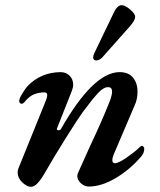

<svg xmlns="http://www.w3.org/2000/svg" viewBox="-20 -705 615 740"><path d="M48 -40Q48 -49 51 -56L157 -318Q162 -331 162 -338Q162 -349 151 -349Q132 -349 112.5 -342Q93 -335 73 -310Q68 -305 63 -305Q60 -305 57 -308Q54 -311 54 -316Q54 -325 65 -343Q76 -361 86 -373Q137 -426 213 -427Q235 -427 248.5 -413Q262 -399 262 -379Q262 -368 257 -355L200 -211L199 -208Q199 -203 206 -203Q212 -203 215 -208Q340 -427 441 -427Q475 -427 492.5 -406Q510 -385 510 -352Q510 -322 499 -299L418 -109Q413 -97 413 -87Q413 -76 423 -76Q437 -76 468.5 -98Q500 -120 513 -133Q523 -143 527 -143Q530 -143 533 -139.5Q536 -136 536 -132Q536 -117 526 -104Q482 -52 426.5 -19Q371 14 322 14Q306 14 292 1.5Q278 -11 278 -26Q278 -33 280 -37Q320 -126 329 -146Q375 -243 405 -320Q412 -340 412 -352Q412 -369 397 -369Q380 -370 358 -346.5Q336 -323 299 -273Q280 -247 234 -173.5Q188 -100 153 -39Q138 -13 125 1Q112 15 99 15Q84 15 66 -2Q48 -19 48 -40ZM339 -484Q339 -489 343 -499L417 -653Q431 -685 449 -685Q462 -685 481.5 -668.5Q501 -652 501 -640Q501 -627 481 -604L378 -488Q373 -481 365.5 -476.5Q358 -472 351 -472Q339 -472 339 -484Z"/></svg>

Font: EB Garamond SemiBold
Style: Italic
Weight: 600
Italic angle: -17.2°
Designer: Georg Duffner and Octavio Pardo
Foundry: Georg Duffner
Version: Version 1.000